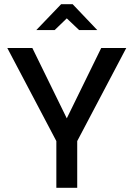

<svg xmlns="http://www.w3.org/2000/svg" viewBox="-20 -900 640 920"><path d="M15 -670 250 -224V0H350V-224L585 -670H465L300 -333L135 -670ZM154 -756H242L300 -812L359 -756H446L328 -880H273Z"/></svg>

Font: LT Wave Mono Medium
Style: Regular
Weight: 500
Designer: Daniel Lyons
Version: Version 2.5 (Glyphs App)